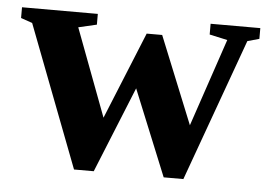

<svg xmlns="http://www.w3.org/2000/svg" viewBox="-41 -511 803 573"><g transform="rotate(5 361.0 -224.5)"><path d="M426.8 -413.1 532.7 -151.9 621.6 -415 567.9 -426.8V-459H716.8V-426.8L681.6 -417L527.3 9.8H468.3L363.3 -247.6L258.8 9.8H199.7L37.1 -415L2.9 -426.8V-459H230V-426.8L175.3 -414.1L273.9 -151.9L380.4 -413.1Z"/></g></svg>

Font: Tinos
Style: Bold
Weight: 700
Designer: Steve Matteson
Foundry: Monotype Imaging Inc.
Version: Version 1.23